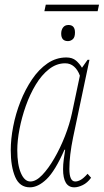

<svg xmlns="http://www.w3.org/2000/svg" viewBox="-20 -792 444 822"><path d="M170 -744 176 -772H404L398 -744ZM271 -616Q242 -616 242 -648Q242 -664 250 -674.5Q258 -685 273 -685Q301 -685 301 -653Q301 -632 291.5 -624Q282 -616 271 -616ZM108 10Q64 10 45 -34.5Q26 -79 26 -149Q26 -196 36.5 -250.5Q47 -305 67.5 -357Q88 -409 117 -452Q146 -495 183 -520.5Q220 -546 264 -546Q290 -546 305.5 -532.5Q321 -519 331 -502L355 -536H363L293 -204Q285 -165 281 -131.5Q277 -98 277 -69Q277 -15 302 -15Q313 -15 325.5 -22Q338 -29 355 -48L370 -31Q354 -9 334 0.5Q314 10 298 10Q250 10 250 -68Q250 -88 253 -109.5Q256 -131 259 -151H256Q216 -60 179.5 -25Q143 10 108 10ZM110 -15Q134 -15 160.5 -42.5Q187 -70 212.5 -114Q238 -158 258 -209Q278 -260 288 -307L322 -468Q313 -493 297 -507Q281 -521 259 -521Q222 -521 190 -496Q158 -471 133 -429.5Q108 -388 90.5 -338.5Q73 -289 63.5 -239.5Q54 -190 54 -149Q54 -87 69.5 -51Q85 -15 110 -15Z"/></svg>

Font: Noto Serif ExtraCondensed Thin
Style: Italic
Weight: 100
Width: 2
Italic angle: -12°
Designer: Monotype Design Team
Foundry: Monotype Imaging Inc.
Version: Version 2.013